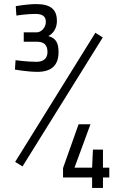

<svg xmlns="http://www.w3.org/2000/svg" viewBox="-20 -819 587 938"><path d="M483 99V48H514V0H483V-88H434L430 0H344L422 -212H364L288 2V48H430V99ZM90 -6 482 -636 446 -659 54 -28ZM60 -743C60 -743 110 -751 153 -751C190 -751 204 -737 204 -712C204 -683 180 -661 160 -661H96V-615H161C191 -615 212 -603 212 -565C212 -537 196 -517 158 -517C112 -517 56 -525 56 -525L53 -479C53 -479 114 -468 163 -468C229 -468 266 -498 266 -564C266 -617 248 -633 216 -643C223 -646 258 -665 258 -717C258 -774 226 -799 157 -799C113 -799 57 -789 57 -789Z"/></svg>

Font: RazerF5 Light
Style: Regular
Weight: 300
Foundry: Razer Inc.
Version: Version 2